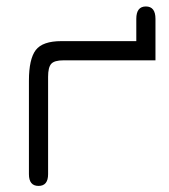

<svg xmlns="http://www.w3.org/2000/svg" viewBox="-20 -580 533 606"><path d="M180.7 -389.6Q151.4 -389.6 141.6 -378.4Q131.8 -367.2 131.8 -337.9V-30.3Q131.8 6.8 101.6 6.8Q71.3 6.8 71.3 -30.3V-325.2Q71.3 -393.6 92.8 -421.9Q114.3 -450.2 173.8 -450.2H410.2V-520.5Q410.2 -559.6 440.4 -559.6Q470.7 -559.6 470.7 -520.5V-389.6Z"/></svg>

Font: Jura
Style: Medium
Weight: 500
Version: Version 2.6.1